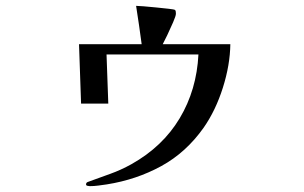

<svg xmlns="http://www.w3.org/2000/svg" viewBox="-20 -589 1040 656"><path d="M767 -438H536Q541 -447 551.5 -469Q562 -491 571.5 -513Q581 -535 581 -542Q581 -546 580.5 -549.5Q580 -553 578 -555Q575 -557 556.5 -559Q538 -561 514 -563.5Q490 -566 470.5 -567.5Q451 -569 445 -569Q450 -536 455 -503Q460 -470 464 -438H250L257 -235H350L344 -403H658Q652 -282 594 -185Q536 -88 429 -28Q393 -8 356.5 5Q320 18 282 32Q274 34 274 41Q274 45 279.5 46Q285 47 287 47Q301 47 316 45Q331 43 345 41Q446 25 531 -21.5Q616 -68 676 -153Q717 -212 741.5 -289.5Q766 -367 767 -438Z"/></svg>

Font: UoqMunThenKhung
Style: Regular
Weight: 400
Designer: Font-Kai, 金井和夫, 宇文滿月
Foundry: Kazuo Kanai, Moonlit Owen
Version: Version 1.197